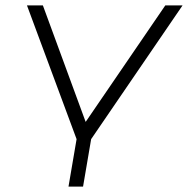

<svg xmlns="http://www.w3.org/2000/svg" viewBox="-20 -512 697 712"><path d="M234 180 264 4 80 -492H139L298 -59H297L593 -492H657L318 4L288 180Z"/></svg>

Font: Nunito Sans 7pt Expanded ExtraLight
Style: Italic
Weight: 250
Width: 7
Italic angle: -9°
Designer: Vernon Adams
Foundry: Vernon Adams
Version: Version 3.101;gftools[0.9.27]